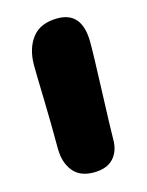

<svg xmlns="http://www.w3.org/2000/svg" viewBox="-87 -582 489 639"><g transform="rotate(-15 157.0 -262.5)"><path d="M157.2 1Q109.4 1 85.7 -29.3Q62 -59.6 62 -106.9Q62 -196.8 59.6 -280.5Q57.1 -364.3 57.1 -395Q57.1 -453.1 85.4 -489.5Q113.8 -525.9 172.9 -525.9Q256.3 -525.9 257.8 -423.8Q258.3 -390.1 253.2 -254.9Q248 -119.6 248 -87.9Q248 -47.9 225.3 -23.4Q202.6 1 157.2 1Z"/></g></svg>

Font: Shantell Sans Bouncy
Style: Regular
Weight: 800
Designer: Stephen Nixon, Anya Danilova, Shantell Martin
Foundry: Arrow Type
Version: Version 1.006;[9816181b4]